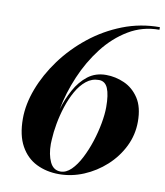

<svg xmlns="http://www.w3.org/2000/svg" viewBox="-85 -830 783 911"><g transform="rotate(10 306.0 -375.0)"><path d="M586.5 -300Q586.5 -236.5 558.8 -180.2Q531 -124 484 -81.2Q437 -38.5 379 -14.2Q321 10 260.5 10Q200 10 151.5 -14Q103 -38 74.8 -89Q46.5 -140 46.5 -220Q46.5 -289.5 75 -364.8Q103.5 -440 155.2 -510.5Q207 -581 277.5 -637.2Q348 -693.5 433 -726.8Q518 -760 611.5 -760V-747.5Q530.5 -747.5 463.5 -707.2Q396.5 -667 345.2 -600.8Q294 -534.5 260 -454.5Q226 -374.5 211 -294.5Q226 -345 250.8 -390.2Q275.5 -435.5 312.2 -464Q349 -492.5 400 -492.5Q445.5 -492.5 488.2 -473.5Q531 -454.5 558.8 -412.2Q586.5 -370 586.5 -300ZM426.5 -342Q426.5 -401.5 413.5 -432.2Q400.5 -463 370.5 -463Q336.5 -463 309.8 -441.5Q283 -420 263 -384.5Q243 -349 229.2 -306.8Q215.5 -264.5 208 -222.5Q200.5 -180.5 199 -146.5L198 -125Q198 -73.5 214.5 -38.5Q231 -3.5 265.5 -3.5Q292.5 -3.5 316.8 -27.2Q341 -51 361 -89.8Q381 -128.5 395.8 -174Q410.5 -219.5 418.5 -263.8Q426.5 -308 426.5 -342Z"/></g></svg>

Font: Bodoni* 16pt
Style: Bold Italic
Weight: 700
Italic angle: -13°
Version: Version 2.3